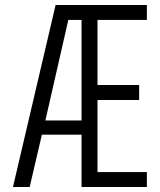

<svg xmlns="http://www.w3.org/2000/svg" viewBox="-20 -750 640 770"><path d="M32 0 203 -730H569V-670H371V-409H538V-349H371V-60H569V0H307V-210H148L99 0ZM162 -267H307V-670H254Z"/></svg>

Font: JetBrains Mono NL ExtraLight
Style: Regular
Weight: 200
Designer: Philipp Nurullin, Konstantin Bulenkov
Foundry: JetBrains
Version: Version 2.304; ttfautohint (v1.8.4.7-5d5b)